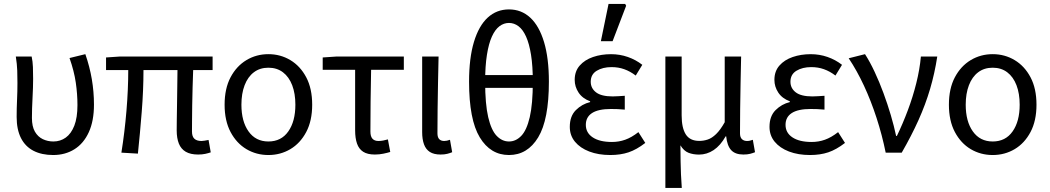

<svg xmlns="http://www.w3.org/2000/svg" viewBox="-20 -772 5308 971"><path d="M248.8 12Q191 12 149.4 -9.4Q107.9 -30.8 86 -73.9Q64.2 -116.9 64.2 -180.5Q64.2 -223.9 66.2 -266.7Q68.2 -309.5 68.2 -352.6Q68.2 -382 67.2 -414.9Q66.1 -447.9 60 -486.1H140.1Q145.4 -461.1 146.5 -433Q147.5 -404.9 147.5 -372.7Q147.5 -331.8 144.5 -276.4Q141.5 -220.9 141.5 -175.6Q141.5 -132.2 156.6 -106.1Q171.7 -80.1 196.4 -68.3Q221.1 -56.5 250.1 -56.5Q285.1 -56.5 312.6 -76.2Q340 -95.9 355.9 -136.5Q371.7 -177.2 371.7 -240.3Q371.7 -296 363.3 -354.1Q354.9 -412.2 331.6 -478.5L411.6 -498.1Q433.6 -435 444.4 -371.4Q455.2 -307.8 455.2 -243Q455.2 -160.5 429.2 -103.5Q403.2 -46.5 356.6 -17.3Q309.9 12 248.8 12Z M982 9.5Q943.4 9.5 919.4 -4.5Q895.4 -18.6 884.5 -45.9Q873.6 -73.2 873.6 -112.8Q873.6 -131.5 874.1 -166.1Q874.6 -200.6 875.3 -244.2Q876 -287.8 876.5 -333.1Q877 -378.4 877.6 -417.8H705.6Q705.6 -316.1 696.8 -206.4Q688.1 -96.7 677.4 4.9L593.9 0Q610.4 -102.8 619.5 -211.2Q628.6 -319.7 628.6 -417.8H516.3V-481.4L586 -486.1H1055.2V-417.8H956.9Q955.5 -376.8 954 -330Q952.5 -283.1 952 -238.6Q951.5 -194.1 951.2 -159.3Q950.9 -124.4 950.9 -106.8Q950.9 -81.8 963 -70.4Q975.2 -59 998.7 -59Q1004.8 -59 1014.1 -60.5Q1023.4 -62 1034.7 -64.3L1045.8 -1.5Q1034 2.6 1018.1 6.1Q1002.2 9.5 982 9.5Z M1337.4 12Q1276.5 12 1226.3 -17.7Q1176.2 -47.5 1146 -104.4Q1115.9 -161.3 1115.9 -242.4Q1115.9 -324.2 1146 -381.1Q1176.2 -438 1226.3 -468Q1276.5 -498.1 1337.4 -498.1Q1398.2 -498.1 1448.4 -468Q1498.6 -438 1528.7 -381.1Q1558.8 -324.2 1558.8 -242.4Q1558.8 -161.3 1528.7 -104.4Q1498.6 -47.5 1448.4 -17.7Q1398.2 12 1337.4 12ZM1337.4 -56.5Q1402.3 -56.5 1438 -107.4Q1473.8 -158.2 1473.8 -242.4Q1473.8 -298.7 1457.7 -341Q1441.5 -383.2 1411 -406.4Q1380.4 -429.6 1337.4 -429.6Q1294.3 -429.6 1263.8 -406.4Q1233.2 -383.2 1217.1 -341Q1200.9 -298.7 1200.9 -242.4Q1200.9 -158.2 1237 -107.4Q1273.1 -56.5 1337.4 -56.5Z M1875.7 9.5Q1838.5 9.5 1816.7 -4.5Q1794.9 -18.6 1785.5 -45.9Q1776 -73.2 1776 -112.8V-419.1H1612V-481.4L1681.7 -486.1H2022.3V-419.1H1856.8Q1855.1 -337.4 1854.2 -258.5Q1853.3 -179.6 1853.3 -106.8Q1853.3 -81.8 1863.7 -70.4Q1874.1 -59 1893.9 -59Q1906 -59 1917.7 -61.3Q1929.4 -63.6 1941.7 -67L1953.6 -3.5Q1939.3 1 1918.8 5.2Q1898.4 9.5 1875.7 9.5Z M2208 9.5Q2174.1 9.5 2153.8 -3.6Q2133.5 -16.7 2124.3 -42.1Q2115 -67.5 2115 -104V-486.1H2198Q2196.6 -420.4 2195.2 -352.7Q2193.8 -285.1 2193.1 -220.4Q2192.3 -155.7 2192.3 -98Q2192.3 -77.4 2201.4 -68.2Q2210.5 -59 2226.2 -59Q2232.8 -59 2240.1 -60.5Q2247.4 -62 2255.7 -65L2266.8 -2.2Q2255.8 2.3 2242 5.9Q2228.2 9.5 2208 9.5Z M2554 12Q2460.4 12 2406.3 -77.4Q2352.2 -166.8 2352.2 -358.8Q2352.2 -478.1 2376.8 -559.8Q2401.4 -641.5 2446.5 -683Q2491.6 -724.4 2554 -724.4Q2616.5 -724.4 2661.6 -682.8Q2706.7 -641.1 2731.3 -559.6Q2755.9 -478.1 2755.9 -358.8Q2755.9 -166.8 2701.8 -77.4Q2647.7 12 2554 12ZM2554 -56.5Q2588.8 -56.5 2616.2 -84.9Q2643.6 -113.2 2659.1 -179.4Q2674.6 -245.6 2674.6 -358.8Q2674.6 -438.2 2665.6 -494.6Q2656.6 -551.1 2640.5 -586.9Q2624.4 -622.6 2602.2 -639.3Q2580 -656 2554 -656Q2528 -656 2505.9 -639.3Q2483.7 -622.6 2467.6 -586.9Q2451.4 -551.1 2442.5 -494.6Q2433.5 -438.2 2433.5 -358.8Q2433.5 -245.6 2449 -179.4Q2464.5 -113.2 2491.9 -84.9Q2519.2 -56.5 2554 -56.5ZM2397.4 -327.7V-392.5H2710.7V-327.7Z M3066.5 12Q3006.4 12 2960.2 -5.7Q2914 -23.4 2887.8 -55.2Q2861.6 -87 2861.6 -130.5Q2861.6 -184.5 2892.3 -215.1Q2923 -245.7 2964.4 -255.7V-259.7Q2925.6 -274.1 2906 -303.8Q2886.4 -333.5 2886.4 -368Q2886.4 -411.7 2911.8 -440.5Q2937.2 -469.4 2979 -483.7Q3020.7 -498 3070 -498Q3114.7 -498 3155.1 -483.9Q3195.5 -469.8 3228.3 -444.2L3195.1 -389.9Q3166.6 -411.5 3136.9 -422Q3107.3 -432.6 3072.9 -432.6Q3028.3 -432.6 2997.9 -414.2Q2967.5 -395.8 2967.5 -358.6Q2967.5 -325.8 2994.2 -305.1Q3021 -284.4 3078.4 -284.4Q3093 -284.4 3107.2 -285.5Q3121.3 -286.6 3139.7 -287.6V-217.6Q3119.9 -219.6 3103.1 -220.2Q3086.3 -220.8 3069.3 -220.8Q3006.1 -220.8 2974.4 -200.4Q2942.7 -180 2942.7 -140.7Q2942.7 -100.3 2977.7 -77.2Q3012.6 -54 3074.8 -54Q3110 -54 3141.9 -65.4Q3173.9 -76.7 3208.6 -103.8L3243.4 -49.2Q3199.3 -15.2 3158.7 -1.6Q3118 12 3066.5 12ZM3018.8 -563.7 3057.6 -752.1H3141.7L3146.6 -742.9L3078.1 -563.7Z M3345 178.5V-486.1H3427.3V-188.7Q3427.3 -124.9 3448.3 -92.2Q3469.3 -59.4 3516.5 -59.4Q3538.4 -59.4 3559.3 -66.4Q3580.1 -73.3 3601.5 -93.9Q3622.9 -114.4 3645.1 -153.9V-486.1H3728.1Q3726.8 -420.4 3725.3 -352.7Q3723.9 -285.1 3723.2 -220.4Q3722.4 -155.7 3722.4 -98Q3722.4 -77.4 3732.3 -68.2Q3742.1 -59 3757.8 -59Q3765.1 -59 3772 -60.5Q3779 -62 3787.3 -65L3798.4 -2.2Q3787.4 2.3 3773.6 5.9Q3759.8 9.5 3739.6 9.5Q3698.5 9.5 3677.9 -12.6Q3657.4 -34.7 3652.5 -82.4H3649.8Q3623.4 -35.8 3589.1 -13Q3554.8 9.8 3515.3 9.8Q3485.9 9.8 3462.1 0.7Q3438.4 -8.5 3421.1 -37.1Q3421.4 10.7 3422 44.8Q3422.5 78.9 3423.9 109.7Q3425.3 140.5 3428 178.5Z M4076.5 12Q4016.4 12 3970.2 -5.7Q3924 -23.4 3897.8 -55.2Q3871.6 -87 3871.6 -130.5Q3871.6 -184.5 3902.3 -215.1Q3933 -245.7 3974.4 -255.7V-259.7Q3935.6 -274.1 3916 -303.8Q3896.4 -333.5 3896.4 -368Q3896.4 -411.7 3921.8 -440.5Q3947.2 -469.4 3989 -483.7Q4030.7 -498 4080 -498Q4124.7 -498 4165.1 -483.9Q4205.5 -469.8 4238.3 -444.2L4205.1 -389.9Q4176.6 -411.5 4146.9 -422Q4117.3 -432.6 4082.9 -432.6Q4038.3 -432.6 4007.9 -414.2Q3977.5 -395.8 3977.5 -358.6Q3977.5 -325.8 4004.2 -305.1Q4031 -284.4 4088.4 -284.4Q4103 -284.4 4117.2 -285.5Q4131.3 -286.6 4149.7 -287.6V-217.6Q4129.9 -219.6 4113.1 -220.2Q4096.3 -220.8 4079.3 -220.8Q4016.1 -220.8 3984.4 -200.4Q3952.7 -180 3952.7 -140.7Q3952.7 -100.3 3987.7 -77.2Q4022.6 -54 4084.8 -54Q4120 -54 4151.9 -65.4Q4183.9 -76.7 4218.6 -103.8L4253.4 -49.2Q4209.3 -15.2 4168.7 -1.6Q4128 12 4076.5 12Z M4459.2 0Q4441.1 -89.2 4413.1 -175.4Q4385.1 -261.6 4349.4 -338.5Q4313.6 -415.4 4272.1 -477.3L4354.6 -498.1Q4379.5 -459.5 4403.3 -408.6Q4427.2 -357.7 4447.9 -301.5Q4468.6 -245.4 4485.1 -189.6Q4501.5 -133.9 4511.9 -84.6H4515.9Q4545.9 -146.8 4571.3 -214.7Q4596.8 -282.6 4614 -351.7Q4631.3 -420.7 4637.2 -486.1H4720Q4707.1 -401.5 4683.9 -322.7Q4660.7 -243.9 4625.2 -164.8Q4589.7 -85.8 4540.3 0Z M5000.4 12Q4939.5 12 4889.3 -17.7Q4839.2 -47.5 4809 -104.4Q4778.9 -161.3 4778.9 -242.4Q4778.9 -324.2 4809 -381.1Q4839.2 -438 4889.3 -468Q4939.5 -498.1 5000.4 -498.1Q5061.2 -498.1 5111.4 -468Q5161.6 -438 5191.7 -381.1Q5221.8 -324.2 5221.8 -242.4Q5221.8 -161.3 5191.7 -104.4Q5161.6 -47.5 5111.4 -17.7Q5061.2 12 5000.4 12ZM5000.4 -56.5Q5065.3 -56.5 5101 -107.4Q5136.8 -158.2 5136.8 -242.4Q5136.8 -298.7 5120.7 -341Q5104.5 -383.2 5074 -406.4Q5043.4 -429.6 5000.4 -429.6Q4957.3 -429.6 4926.8 -406.4Q4896.2 -383.2 4880.1 -341Q4863.9 -298.7 4863.9 -242.4Q4863.9 -158.2 4900 -107.4Q4936.1 -56.5 5000.4 -56.5Z"/></svg>

Font: Source Sans 3 VF
Style: Regular
Weight: 200
Designer: Paul D. Hunt
Foundry: Adobe
Version: Version 3.046;hotconv 1.0.118;makeotfexe 2.5.65603